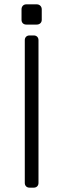

<svg xmlns="http://www.w3.org/2000/svg" viewBox="-20 -863 291 883"><path d="M116 0Q106 0 100 -6Q94 -12 94 -22V-678Q94 -688 100 -694Q106 -700 116 -700H135Q145 -700 151 -694Q157 -688 157 -678V-22Q157 -12 151 -6Q145 0 135 0ZM101 -750Q91 -750 85 -756Q79 -762 79 -772V-820Q79 -830 85 -836.5Q91 -843 101 -843H149Q159 -843 165.5 -836.5Q172 -830 172 -820V-772Q172 -762 165.5 -756Q159 -750 149 -750Z"/></svg>

Font: Rubik Light Light
Style: Regular
Weight: 300
Version: Version 2.101